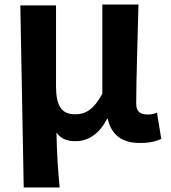

<svg xmlns="http://www.w3.org/2000/svg" viewBox="-20 -572 757 850"><path d="M85 258H244C236 171 232 113 230 15C252 46 282 53 315 53C372 53 421 19 454 -46H457C473 25 520 61 599 61C645 61 672 53 694 43L675 -73C662 -68 647 -65 636 -65C603 -65 583 -76 583 -113C583 -226 590 -405 593 -552H433V-157C395 -87 359 -66 313 -66C254 -66 228 -101 228 -191V-548H70Z"/></svg>

Font: GenEiGothic-pro-Regular
Style: Bold
Weight: 700
Designer: Ryoko NISHIZUKA (kana & ideographs); Paul D. Hunt (Latin, Greek & Cyrillic); Wenlong ZHANG (bopomofo); Sandoll Communica
Foundry: Adobe Systems Incorporated; o_tamon
Version: Version 1.000.140830